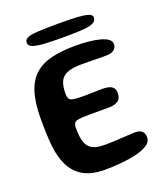

<svg xmlns="http://www.w3.org/2000/svg" viewBox="-143 -861 859 989"><g transform="rotate(-20 286.0 -366.0)"><path d="M258.5 29Q196 29 151.2 6.5Q106.5 -16 80.5 -62.2Q54.5 -108.5 46 -179.5Q44.5 -196 43.2 -213.5Q42 -231 41.2 -250Q40.5 -269 40.2 -289.2Q40 -309.5 40 -331Q40 -418 58 -475Q76 -532 112.5 -564.5Q149 -597 205 -610.5Q261 -624 337 -624Q375 -624 409 -620.5Q443 -617 469.2 -610Q495.5 -603 510.8 -591.8Q526 -580.5 526 -565Q526 -547.5 516 -537.5Q506 -527.5 491 -524Q475 -521.5 450 -521.5Q425 -521.5 396 -522.5Q367 -523.5 338 -523Q300 -523 274 -517.2Q248 -511.5 232.8 -498.2Q217.5 -485 210.8 -463Q204 -441 204 -408.5Q204 -391 208.8 -381.8Q213.5 -372.5 230.2 -369Q247 -365.5 283.5 -365.5Q294 -365.5 308.5 -365.8Q323 -366 338.2 -366.5Q353.5 -367 367.2 -367.2Q381 -367.5 390 -367.5Q427.5 -367.5 443 -355.8Q458.5 -344 458.5 -322Q458.5 -289.5 439 -277.5Q419.5 -265.5 389.5 -265.5Q377.5 -265.5 363.2 -265.5Q349 -265.5 334.2 -265.5Q319.5 -265.5 305.8 -265.5Q292 -265.5 281 -265.5Q243 -265.5 224.2 -262.5Q205.5 -259.5 199.8 -251Q194 -242.5 194 -225.5Q194 -198 196.8 -176.5Q199.5 -155 206.5 -139Q213.5 -123 226 -112.5Q238.5 -102 258 -97Q277.5 -92 305 -92Q338 -92 370.2 -93.8Q402.5 -95.5 429.2 -97.5Q456 -99.5 471.5 -99.5Q498 -99.5 510.2 -87.8Q522.5 -76 522.5 -54Q522.5 -29.5 497.8 -13.5Q473 2.5 433.2 11.8Q393.5 21 347.2 25Q301 29 258.5 29ZM289.5 -685.5Q235 -685.5 193.8 -687.8Q152.5 -690 129.2 -697.8Q106 -705.5 106 -723Q106 -739 121 -747.2Q136 -755.5 178 -758.2Q220 -761 301 -761Q356.5 -761 395.5 -758.8Q434.5 -756.5 455.2 -749.8Q476 -743 476 -729Q476 -708.5 455.2 -699.2Q434.5 -690 393.2 -687.8Q352 -685.5 289.5 -685.5Z"/></g></svg>

Font: Gluten Medium
Style: Regular
Weight: 500
Designer: Tyler Finck
Foundry: Etcetera Type Company
Version: Version 1.300